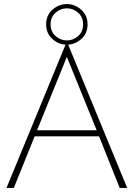

<svg xmlns="http://www.w3.org/2000/svg" viewBox="-20 -925 658 945"><path d="M133 -254H485L476 -284H142ZM309 -645 461 -271 464 -263 569 0H606L309 -721L12 0H48L155 -265L158 -273ZM207 -805Q207 -760 238.5 -732.5Q270 -705 309 -705Q348 -705 379.5 -732.5Q411 -760 411 -805Q411 -850 379.5 -877.5Q348 -905 309 -905Q270 -905 238.5 -877.5Q207 -850 207 -805ZM229 -805Q229 -841 253.5 -862.5Q278 -884 309 -884Q340 -884 364.5 -862.5Q389 -841 389 -805Q389 -769 364.5 -747.5Q340 -726 309 -726Q278 -726 253.5 -747.5Q229 -769 229 -805Z"/></svg>

Font: Jost ExtraLight
Style: Regular
Weight: 250
Version: Version 3.710